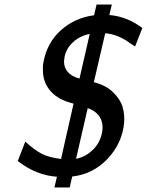

<svg xmlns="http://www.w3.org/2000/svg" viewBox="-20 -768 645 843"><path d="M58 -61 91 -146Q132 -109 163 -93Q194 -77 248 -70L303 -313Q238 -329 205.5 -364Q173 -399 169 -445Q167 -474 170 -491Q185 -579 246.5 -634.5Q308 -690 393 -701L404 -748H471L460 -702Q537 -696 605 -645L573 -564L550 -579Q499 -617 442 -622L392 -407Q445 -394 477 -362.5Q509 -331 518.5 -297.5Q528 -264 525 -228Q516 -138 452 -70.5Q388 -3 297 7L286 55H219L230 8Q139 2 58 -61ZM264 -521Q264 -517 262.5 -510Q261 -503 261 -499Q261 -442 329 -423Q365 -580 374 -619Q332 -611 302 -584Q272 -557 264 -521ZM314 -71Q316 -71 317.5 -71.5Q319 -72 320 -72Q358 -81 388 -110.5Q418 -140 427 -181Q436 -221 420 -250.5Q404 -280 365 -293Z"/></svg>

Font: Coval
Style: Italic
Weight: 400
Foundry: Context Ltd
Version: Version 001.000